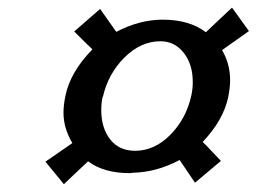

<svg xmlns="http://www.w3.org/2000/svg" viewBox="-20 -574 667 499"><path d="M247.1 -320.8V-324.2Q243.2 -308.1 243.2 -288.1Q243.2 -241.2 266.4 -211.7Q289.6 -182.1 331.1 -182.1Q381.8 -182.1 422.9 -223.9Q463.9 -265.6 477.1 -325.2Q481 -342.8 481 -360.8Q481 -407.2 457.3 -437Q433.6 -466.8 397 -466.8Q345.7 -466.8 303 -424.1Q260.3 -381.3 247.1 -320.8ZM325.2 -125 317.9 -124Q249.5 -124 209 -154.8Q197.3 -144 172.6 -120.6Q147.9 -97.2 146 -95.2L98.1 -153.8L168 -202.1Q145 -241.2 145 -280.8Q145 -300.8 149.9 -324.2Q162.1 -386.2 220.2 -445.8Q212.4 -452.6 172.9 -492.2L240.2 -550.8L282.2 -491.2Q342.8 -522.9 402.8 -522.9Q472.2 -522.9 515.1 -490.2Q527.3 -502 552.2 -525.4Q577.1 -548.8 583 -554.2L627 -493.2L557.1 -443.8Q578.1 -408.2 578.1 -365.2Q578.1 -347.2 573.2 -321.8Q560.5 -261.7 506.8 -205.1Q515.1 -197.3 531.7 -179.4Q548.3 -161.6 554.2 -155.8L486.8 -99.1L446.8 -158.2Q387.7 -126.5 325.2 -125Z"/></svg>

Font: Linear Smooth
Style: Bold Italic
Weight: 700
Designer: Philipp H. Poll, Flanker
Foundry: Philipp H. Poll, reworked by Flanker
Version: Version 1.061 | FøM Fix